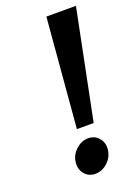

<svg xmlns="http://www.w3.org/2000/svg" viewBox="-138 -747 601 835"><g transform="rotate(-20 162.0 -330.0)"><path d="M324.4 -687.7H187.6L144.9 -182.4H222.6ZM154.4 27.9Q185.9 27.9 211.1 5.1Q236.3 -17.7 240.7 -50.9Q245.1 -82.6 226.3 -105.5Q207.4 -128.4 176.7 -128.4Q146.3 -128.4 120.8 -105.5Q95.3 -82.6 90.9 -50.9Q86.4 -17.7 105.2 5.1Q124 27.9 154.4 27.9Z"/></g></svg>

Font: Secuela ExtLt
Style: Italic
Weight: 200
Italic angle: -8°
Designer: Fernando Haro
Foundry: deFharo
Version: Version 1.704